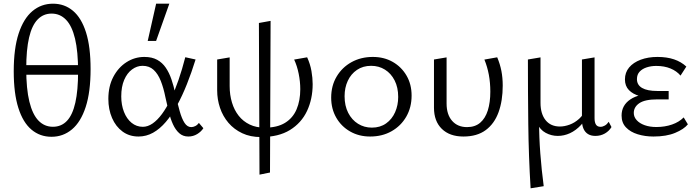

<svg xmlns="http://www.w3.org/2000/svg" viewBox="-20 -731 3764 1040"><path d="M258.9 9.9Q196.5 9.9 150.5 -28.8Q104.5 -67.5 79.5 -146.2Q54.4 -224.8 54.4 -344.8Q54.4 -468.6 81.1 -549.7Q107.8 -630.8 155.7 -670.9Q203.6 -711 267.1 -711Q329.5 -711 375.3 -672.5Q421 -634.1 445.9 -555.7Q470.7 -477.4 470.7 -356.8Q470.7 -233 444.2 -151.6Q417.7 -70.3 369.8 -30.2Q321.9 9.9 258.9 9.9ZM266.5 -44.3Q312.4 -44.3 342.8 -76.5Q373.2 -108.7 388.1 -175Q403 -241.3 403 -343.2Q403 -452.1 386.5 -521.4Q369.9 -590.7 337.6 -624Q305.3 -657.4 259.5 -657.4Q214.7 -657.4 183.8 -625.4Q152.9 -593.5 137.5 -527.7Q122.1 -461.9 122.1 -358.5Q122.1 -250 139.1 -180.5Q156.2 -110.9 188.5 -77.6Q220.7 -44.3 266.5 -44.3ZM94.7 -326.2V-378.2H421.5V-326.2Z M730.2 8.5Q680.5 8.5 643.8 -18.5Q607.1 -45.4 587 -91.8Q566.9 -138.2 566.9 -195.3Q566.9 -263.6 593.9 -314.8Q620.9 -366 665.4 -394.3Q709.8 -422.6 761.9 -422.6Q803.2 -422.6 831.3 -407.1Q859.4 -391.6 877.8 -364.5Q896.3 -337.3 908.5 -301.7Q920.6 -266.1 929.2 -226Q941.7 -170 953.3 -129Q964.8 -87.9 979.7 -65.2Q994.6 -42.5 1015.9 -42.5Q1026.2 -42.5 1037.5 -48Q1048.9 -53.5 1057.4 -65.1L1081.6 -36.6Q1070 -18.1 1048.2 -4.8Q1026.4 8.5 1000.1 8.5Q971 8.5 950.8 -9.6Q930.6 -27.7 916.9 -57.8Q903.2 -87.9 893.9 -125.7Q884.5 -163.5 876.1 -203.8Q866.2 -253.9 851 -292.4Q835.8 -330.9 812.1 -352.7Q788.4 -374.5 752.1 -374.5Q721.9 -374.5 695.3 -354.9Q668.6 -335.3 652.7 -298.3Q636.8 -261.3 636.8 -208.7Q636.8 -162.3 651.6 -124.7Q666.4 -87.1 692.9 -65.6Q719.5 -44.1 753.6 -44.1Q780.5 -44.1 806.7 -62.2Q832.9 -80.4 857.5 -113.7Q882.2 -147.1 904.7 -193.8Q927.2 -240.5 947 -298Q966.8 -355.5 983.6 -421L1039.4 -408.7Q1017.5 -338.2 992.6 -275.6Q967.8 -213.1 939.3 -160.9Q910.8 -108.6 878.4 -70.7Q846 -32.7 809.2 -12.1Q772.4 8.5 730.2 8.5ZM780.1 -509.1 825.7 -711H897.2L825.5 -509.1Z M1393 11.4Q1335.9 11.4 1292 -9.4Q1248 -30.1 1217.5 -65.6Q1187.1 -101.2 1171.7 -146.9Q1156.3 -192.5 1156.3 -241.9V-408.7L1224 -420.2V-264.8Q1224 -216.8 1236.5 -175.6Q1248.9 -134.4 1273 -103.9Q1297 -73.5 1332.4 -56.5Q1367.7 -39.5 1413.6 -39.5Q1481.8 -39.5 1524.3 -65.8Q1566.8 -92.1 1586.6 -139.1Q1606.5 -186.1 1606.5 -247.9Q1606.5 -288.6 1597.9 -331.5Q1589.3 -374.3 1573.3 -408.3L1643.7 -420.6Q1660.3 -384.6 1667 -346.5Q1673.6 -308.3 1673.6 -275.3Q1673.6 -195.1 1643.1 -130Q1612.5 -65 1550.6 -26.8Q1488.6 11.4 1393 11.4ZM1385.6 215 1382.4 -606.5 1445.7 -617.9 1442.5 203.5Z M1985 8.5Q1924.2 8.5 1876.4 -18.9Q1828.6 -46.2 1801.3 -93.8Q1773.9 -141.5 1773.9 -202.1Q1773.9 -266.5 1803.4 -316.2Q1832.8 -365.9 1883.9 -394.3Q1935 -422.6 1999.5 -422.6Q2060.3 -422.6 2107.5 -395.6Q2154.7 -368.5 2182.1 -321.4Q2209.5 -274.3 2209.5 -213.1Q2209.5 -149.3 2180.6 -99Q2151.6 -48.8 2101 -20.2Q2050.5 8.5 1985 8.5ZM1994.3 -39.7Q2039.3 -39.7 2071.3 -62.5Q2103.3 -85.2 2120.1 -123.1Q2136.9 -161 2136.9 -206Q2136.9 -257.6 2117.5 -295.4Q2098.2 -333.2 2065.2 -353.8Q2032.2 -374.5 1990.2 -374.5Q1946.2 -374.5 1913.7 -352.5Q1881.2 -330.5 1863.9 -293.4Q1846.5 -256.3 1846.5 -209.7Q1846.5 -158.1 1866.1 -119.8Q1885.7 -81.5 1919.3 -60.6Q1952.8 -39.7 1994.3 -39.7Z M2490.2 8.5Q2415.7 8.5 2373.2 -33Q2330.7 -74.5 2330.7 -147.7V-408.7L2399 -420.2V-170.6Q2399 -110.5 2428.9 -76.5Q2458.8 -42.5 2509.7 -42.5Q2553.3 -42.5 2581.1 -66.3Q2608.9 -90.1 2622.4 -133.2Q2635.9 -176.4 2635.9 -234.3Q2635.9 -282.6 2627.9 -326Q2619.8 -369.4 2603.8 -408.3L2673.2 -420.6Q2688.6 -384.1 2695.9 -346.7Q2703.1 -309.4 2703.1 -267.5Q2703.1 -185.4 2680.5 -123.1Q2657.8 -60.8 2610.9 -26.2Q2564 8.5 2490.2 8.5Z M2854.1 289Q2843.5 114.5 2841.5 -59.9Q2839.5 -234.2 2839.5 -408.7L2907.8 -420.2V-173.9Q2907.8 -114.4 2935.4 -80Q2963 -45.7 3012.8 -45.7Q3037.9 -45.7 3065.4 -55.8Q3092.8 -65.8 3116.9 -87.4Q3141 -109 3154.5 -143.7L3173.3 -127.8Q3154.9 -83.8 3127.3 -54.1Q3099.7 -24.5 3067.5 -9.6Q3035.4 5.2 3001.4 5.2Q2966.4 5.2 2935.7 -11.5Q2905 -28.1 2889.3 -63.6L2900.1 -73.9Q2899.9 10.5 2906.7 100.2Q2913.5 189.9 2925.1 277.5ZM3205 5.2Q3181.4 5.2 3165.2 -4.7Q3149.1 -14.5 3140.6 -33.7Q3132.2 -52.9 3132.2 -80.2V-408.7L3200.5 -420.2V-90.5Q3200.5 -67.7 3208.3 -55.9Q3216.1 -44.1 3232.7 -44.1Q3244.5 -44.1 3256.4 -51Q3268.4 -58 3277.2 -71.3L3292.2 -42.8Q3279.6 -21.4 3256.7 -8.1Q3233.7 5.2 3205 5.2Z M3519.5 8.5Q3473.8 8.5 3434.2 -3.7Q3394.5 -15.9 3370.7 -41Q3346.9 -66 3346.9 -104.9Q3346.9 -160.5 3394.3 -192.5Q3441.7 -224.5 3531.1 -224.5V-200.4Q3483.1 -200.4 3445.7 -210.5Q3408.4 -220.7 3386.7 -243Q3365.1 -265.4 3365.1 -300.8Q3365.1 -338.4 3387.7 -365.5Q3410.3 -392.5 3450.5 -407.6Q3490.7 -422.6 3541.4 -422.6Q3592.6 -422.6 3631.3 -409.4Q3669.9 -396.2 3697.7 -370.4L3666.2 -321.5Q3645.6 -346.1 3612 -360Q3578.5 -373.9 3534.8 -373.9Q3506.7 -373.9 3482.9 -366.1Q3459 -358.3 3444.5 -342.7Q3430.1 -327.2 3430.1 -302.5Q3430.1 -270.7 3458.1 -254.5Q3486.2 -238.2 3540.5 -238.2H3601.9V-192.7H3540.5Q3473.5 -192.7 3443.2 -172.2Q3413 -151.6 3413 -119.1Q3413 -97.3 3428.8 -80Q3444.5 -62.6 3472.1 -52.8Q3499.7 -43 3535.2 -43Q3581.5 -43 3620.1 -56.5Q3658.7 -69.9 3683.3 -95L3706 -57.5Q3684.6 -31.1 3637.1 -11.3Q3589.6 8.5 3519.5 8.5Z"/></svg>

Font: Ysabeau
Style: Bold
Weight: 700
Designer: Christian Thalmann (Catharsis Fonts)
Version: Version 2.000;gftools[0.9.27.dev2+g8671c4b]